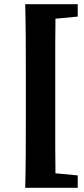

<svg xmlns="http://www.w3.org/2000/svg" viewBox="-20 -735 400 914"><path d="M103 -158V-398Q103 -477 102.5 -556.5Q102 -636 100 -715H350V-656L244 -646Q243 -585 243 -522.5Q243 -460 243 -398V-158Q243 -97 243 -34.5Q243 28 244 90L350 100V159H100Q102 82 102.5 2Q103 -78 103 -158Z"/></svg>

Font: Source Serif Pro Black
Style: Regular
Weight: 900
Designer: Frank Grießhammer
Foundry: Adobe Systems Incorporated
Version: Version 3.001;hotconv 1.0.111;makeotfexe 2.5.65597